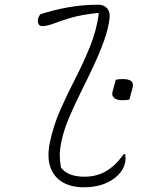

<svg xmlns="http://www.w3.org/2000/svg" viewBox="-20 -780 640 816"><path d="M151 -719Q204 -737 267.5 -748.5Q331 -760 398 -760Q421 -760 434.5 -745.5Q448 -731 446 -705Q441 -659 422 -606.5Q403 -554 377 -498.5Q351 -443 323.5 -388Q296 -333 274 -281Q252 -229 242 -183Q234 -146 234 -121.5Q234 -97 239 -68Q268 -29 339 -29Q389 -29 429 -51.5Q469 -74 506 -125H512Q515 -105 512 -90Q506 -60 482 -36Q458 -12 421.5 2Q385 16 335 16Q284 16 247 -5Q210 -26 194.5 -68.5Q179 -111 192 -175Q207 -247 237 -314.5Q267 -382 301 -448Q335 -514 362.5 -582Q390 -650 400 -722L395 -725Q323 -717 278.5 -703.5Q234 -690 207 -679.5Q180 -669 159 -669Q148 -669 143.5 -678.5Q139 -688 142 -701Q145 -711 151 -719ZM530 -357Q518 -354 500 -354Q477 -354 465.5 -363.5Q454 -373 458 -389L472 -441Q484 -444 502 -444Q552 -444 544 -409Z"/></svg>

Font: Recursive Mn Csl St Lt
Style: Italic
Weight: 300
Italic angle: -15°
Monospace: yes
Version: Version 1.079;hotconv 1.0.112;makeotfexe 2.5.65598; ttfautoh